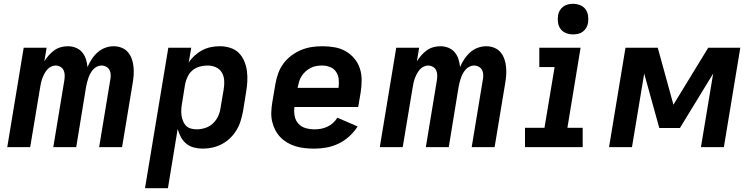

<svg xmlns="http://www.w3.org/2000/svg" viewBox="-20 -770 3940 1005"><path d="M18 0 104 -520H224L212 -449Q222 -465 235 -480Q248 -495 264 -506.5Q280 -518 298.5 -523Q317 -528 335 -528Q357 -528 377 -520Q397 -512 410 -496.5Q423 -481 429.5 -461Q436 -441 438 -419Q447 -440 460 -460Q473 -480 491 -496Q509 -512 531 -520Q553 -528 575 -528Q597 -528 617 -520Q637 -512 650 -496.5Q663 -481 670 -461Q677 -441 679 -419.5Q681 -398 679.5 -376Q678 -354 674 -332L619 0H499L557 -351Q560 -365 559.5 -378.5Q559 -392 553.5 -403Q548 -414 536.5 -420.5Q525 -427 511 -427Q499 -427 487 -421Q475 -415 466.5 -405Q458 -395 452 -383.5Q446 -372 442 -360Q438 -348 435 -336Q432 -324 430 -312L379 0H259L317 -351Q319 -365 318.5 -378.5Q318 -392 312.5 -403Q307 -414 295.5 -420.5Q284 -427 271 -427Q259 -427 247 -421Q235 -415 226.5 -405Q218 -395 212 -383.5Q206 -372 201.5 -360Q197 -348 194.5 -336Q192 -324 190 -312L138 0Z M739 215 861 -520H981L968 -443Q982 -464 1000.5 -480.5Q1019 -497 1040.5 -508Q1062 -519 1085 -523.5Q1108 -528 1131 -528Q1159 -528 1185.5 -519.5Q1212 -511 1230 -493Q1248 -475 1258.5 -450Q1269 -425 1272.5 -398.5Q1276 -372 1274.5 -343.5Q1273 -315 1268 -287L1252 -187Q1247 -162 1239.5 -137Q1232 -112 1218 -89Q1204 -66 1184.5 -47Q1165 -28 1141 -15.5Q1117 -3 1091.5 2.5Q1066 8 1041 8Q1017 8 994.5 2Q972 -4 954.5 -18.5Q937 -33 926.5 -53Q916 -73 910 -95L859 215ZM1009 -93Q1031 -93 1053.5 -100Q1076 -107 1093.5 -123Q1111 -139 1121 -160Q1131 -181 1134 -203L1151 -303Q1155 -326 1153.5 -349Q1152 -372 1141 -390.5Q1130 -409 1110 -418Q1090 -427 1066 -427Q1046 -427 1025.5 -421.5Q1005 -416 988.5 -402.5Q972 -389 962.5 -369.5Q953 -350 949 -330L933 -230Q930 -214 929 -198Q928 -182 930 -167Q932 -152 937.5 -137.5Q943 -123 953 -112.5Q963 -102 978 -97.5Q993 -93 1009 -93Z M1626 8Q1601 8 1576.5 5.5Q1552 3 1528.5 -4Q1505 -11 1484.5 -23Q1464 -35 1448 -51.5Q1432 -68 1421 -89Q1410 -110 1404.5 -134Q1399 -158 1400 -183Q1401 -208 1405 -233L1422 -333Q1427 -361 1437 -388Q1447 -415 1464.5 -438.5Q1482 -462 1506.5 -480Q1531 -498 1558 -509Q1585 -520 1613 -524Q1641 -528 1668 -528Q1700 -528 1731.5 -522.5Q1763 -517 1789 -502Q1815 -487 1834.5 -464Q1854 -441 1863.5 -412Q1873 -383 1873 -351Q1873 -319 1868 -287L1855 -210H1521Q1518 -186 1522.5 -162.5Q1527 -139 1542 -122.5Q1557 -106 1579.5 -99.5Q1602 -93 1626 -93Q1643 -93 1660 -96Q1677 -99 1693 -106.5Q1709 -114 1722.5 -126Q1736 -138 1746 -154L1852 -108Q1834 -80 1808.5 -56.5Q1783 -33 1752.5 -18.5Q1722 -4 1690 2Q1658 8 1626 8ZM1752 -310Q1755 -332 1753 -354Q1751 -376 1739.5 -393.5Q1728 -411 1708 -419Q1688 -427 1666 -427Q1651 -427 1636 -424.5Q1621 -422 1607 -415Q1593 -408 1581 -397.5Q1569 -387 1560 -373.5Q1551 -360 1546.5 -345.5Q1542 -331 1539 -317L1538 -310Z M1968 0 2054 -520H2174L2162 -449Q2172 -465 2185 -480Q2198 -495 2214 -506.5Q2230 -518 2248.5 -523Q2267 -528 2285 -528Q2307 -528 2327 -520Q2347 -512 2360 -496.5Q2373 -481 2379.5 -461Q2386 -441 2388 -419Q2397 -440 2410 -460Q2423 -480 2441 -496Q2459 -512 2481 -520Q2503 -528 2525 -528Q2547 -528 2567 -520Q2587 -512 2600 -496.5Q2613 -481 2620 -461Q2627 -441 2629 -419.5Q2631 -398 2629.5 -376Q2628 -354 2624 -332L2569 0H2449L2507 -351Q2510 -365 2509.5 -378.5Q2509 -392 2503.5 -403Q2498 -414 2486.5 -420.5Q2475 -427 2461 -427Q2449 -427 2437 -421Q2425 -415 2416.5 -405Q2408 -395 2402 -383.5Q2396 -372 2392 -360Q2388 -348 2385 -336Q2382 -324 2380 -312L2329 0H2209L2267 -351Q2269 -365 2268.5 -378.5Q2268 -392 2262.5 -403Q2257 -414 2245.5 -420.5Q2234 -427 2221 -427Q2209 -427 2197 -421Q2185 -415 2176.5 -405Q2168 -395 2162 -383.5Q2156 -372 2151.5 -360Q2147 -348 2144.5 -336Q2142 -324 2140 -312L2088 0Z M2728 0V-101H2830L2883 -419H2803V-520H3019L2950 -101H3030V0ZM2980 -590Q2960 -590 2942.5 -597Q2925 -604 2914.5 -618Q2904 -632 2901 -651Q2898 -670 2901 -689Q2903 -703 2910 -715Q2917 -727 2928.5 -735.5Q2940 -744 2953 -747Q2966 -750 2980 -750Q2999 -750 3016.5 -743Q3034 -736 3044.5 -722Q3055 -708 3058 -689Q3061 -670 3058 -651Q3056 -637 3049 -625Q3042 -613 3031 -604.5Q3020 -596 3006.5 -593Q2993 -590 2980 -590Z M3168 0 3254 -520H3423L3505 -222L3687 -520H3855L3769 0H3649L3713 -385L3539 -100H3431L3352 -385L3288 0Z"/></svg>

Font: Zed Sans Extended
Style: Bold Italic
Weight: 700
Width: 7
Italic angle: -9°
Designer: Belleve Invis
Foundry: Belleve Invis
Version: Version 1.0.0; ttfautohint (v1.8.4)